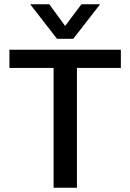

<svg xmlns="http://www.w3.org/2000/svg" viewBox="-20 -876 608 896"><path d="M121 -856H210L284 -755L360 -856H447L322 -695H246ZM230 -559H24V-644H544V-559H339V0H230Z"/></svg>

Font: Kanit
Style: Regular
Weight: 400
Designer: Katatrad Team
Foundry: Cadson Demak
Version: Version 1.001